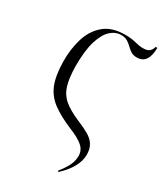

<svg xmlns="http://www.w3.org/2000/svg" viewBox="-192 -654 828 949"><g transform="rotate(30 222.5 -179.0)"><path d="M49 -277Q48 -347 66.5 -408Q85 -469 129 -506.5Q173 -544 249 -544Q284 -544 310 -537Q336 -530 357 -530Q383 -530 394 -541Q405 -552 408 -567H418Q417 -475 353 -475Q332 -475 318.5 -484Q305 -493 293.5 -504.5Q282 -516 268 -524.5Q254 -533 232 -533Q200 -533 173 -508.5Q146 -484 129.5 -430.5Q113 -377 113 -288Q114 -218 127 -177Q140 -136 171.5 -110Q203 -84 259 -60Q298 -44 325 -28.5Q352 -13 366 9Q380 31 380 65Q380 101 359.5 137.5Q339 174 301 209L296 204Q322 172 335 145.5Q348 119 348 90Q348 58 322.5 36Q297 14 244 -7Q175 -36 132 -68Q89 -100 69.5 -148.5Q50 -197 49 -277Z"/></g></svg>

Font: Noto Serif Display SemiCondensed Light
Style: Regular
Weight: 300
Width: 4
Designer: Monotype Design Team
Foundry: Monotype Imaging Inc.
Version: Version 2.009